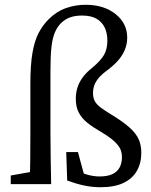

<svg xmlns="http://www.w3.org/2000/svg" viewBox="-20 -770 632 803"><path d="M25 0V-36L137 -56H149V0ZM104 0Q106 -53 106.5 -105.5Q107 -158 107 -210V-419Q107 -500 116 -550.5Q125 -601 142 -633Q159 -665 183 -689Q216 -722 255.5 -736Q295 -750 338 -750Q415 -750 463.5 -711Q512 -672 512 -613Q512 -586 502 -561.5Q492 -537 472.5 -515.5Q453 -494 426 -474Q404 -458 391.5 -442.5Q379 -427 374 -412Q369 -397 369 -381Q369 -361 376.5 -347Q384 -333 401.5 -320Q419 -307 447 -290Q496 -260 522.5 -236Q549 -212 560 -187.5Q571 -163 571 -131Q571 -88 552.5 -55.5Q534 -23 496.5 -5Q459 13 401 13Q364 13 330 5.5Q296 -2 261 -15L257 -134H306L338 -16L287 -65Q323 -45 348.5 -38.5Q374 -32 396 -32Q430 -32 450.5 -42Q471 -52 480.5 -70Q490 -88 490 -113Q490 -131 483.5 -146Q477 -161 458.5 -178.5Q440 -196 403 -218Q370 -237 346.5 -255.5Q323 -274 310 -298Q297 -322 297 -357Q297 -382 304 -404Q311 -426 326 -446.5Q341 -467 365 -486Q400 -515 414.5 -539.5Q429 -564 429 -600Q429 -632 417.5 -655.5Q406 -679 383 -692Q360 -705 323 -705Q295 -705 273.5 -697.5Q252 -690 234 -672Q220 -658 210 -635.5Q200 -613 195.5 -575.5Q191 -538 191 -476V-210Q191 -158 192 -105.5Q193 -53 194 0Z"/></svg>

Font: Source Serif 4 Variable
Style: Regular
Weight: 400
Designer: Frank Grießhammer
Foundry: Adobe
Version: Version 4.005;hotconv 1.1.0;makeotfexe 2.6.0